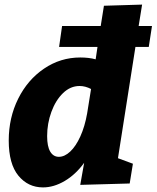

<svg xmlns="http://www.w3.org/2000/svg" viewBox="-20 -801 681 835"><path d="M627 -597H569L493 -113L558 -89L544 -3L329 3L346 -93Q309 -42 261.5 -14Q214 14 167 14Q102 14 60 -37Q18 -88 18 -190Q18 -289 59 -371.5Q100 -454 171.5 -502.5Q243 -551 329 -551Q367 -551 396 -543L404 -597H237L250 -688H418L432 -776L598 -781L583 -688H641ZM359 -308 376 -414Q351 -427 326 -427Q286 -427 254 -396Q222 -365 203.5 -314.5Q185 -264 185 -209Q185 -164 198.5 -141.5Q212 -119 236 -119Q261 -119 285.5 -142Q310 -165 329.5 -208Q349 -251 359 -308Z"/></svg>

Font: Bitter Pro ExtraBold
Style: Italic
Weight: 800
Italic angle: -9°
Designer: Sol Matas, and Bitter project Authors
Foundry: Sol Matas
Version: Version 1.010